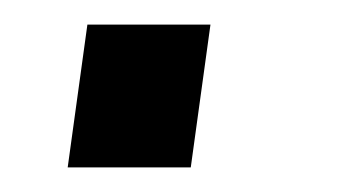

<svg xmlns="http://www.w3.org/2000/svg" viewBox="-20 -136 280 156"><path d="M35 0 51 -116H151L135 0Z"/></svg>

Font: Hanken Grotesk
Style: Italic
Weight: 400
Italic angle: -8°
Designer: Alfredo Marco Pradil
Foundry: Hanken Design Co.
Version: Version 3.013